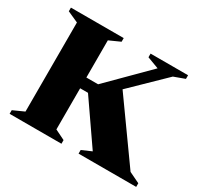

<svg xmlns="http://www.w3.org/2000/svg" viewBox="-139 -859 1107 1049"><g transform="rotate(30 414.0 -335.0)"><path d="M293.5 -616V-381.5H367.5L605.5 -619.5L532 -647V-670H768.5V-647L700 -622L497 -424.5L760.5 -55.5L828 -23V0H464.5V-23L525.5 -49.5L343 -313.5H293.5V-54L356.5 -23V0H29.5V-23L98.5 -54V-616L29.5 -647V-670H362.5V-647Z"/></g></svg>

Font: Newsreader Text ExtraBold
Style: Regular
Weight: 800
Designer: Hugues Gentile
Foundry: Production Type
Version: Version 1.001